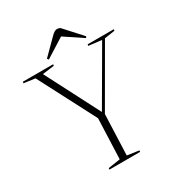

<svg xmlns="http://www.w3.org/2000/svg" viewBox="-209 -1039 1088 1174"><g transform="rotate(-30 335.5 -452.5)"><path d="M354 -329H355L576 -709L484 -720L486 -730H671L669 -720L596 -709L364 -308L353 -22L436 -10L435 0H218L219 -10L304 -23L315 -307L106 -709L27 -720L28 -730H242L241 -720L158 -709ZM503 -777 496 -768 369 -853 234 -768 226 -778 330 -882Q353 -905 369 -905Q381 -905 391 -900Z"/></g></svg>

Font: Display Extralight
Style: Italic
Weight: 200
Italic angle: -2°
Designer: Latin by Veronika Burian and Jose Scaglione. Greek by Irene Vlachou. Cyrillic by Vera Evstafieva
Foundry: TypeTogether
Version: Version 3.002